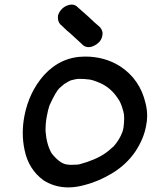

<svg xmlns="http://www.w3.org/2000/svg" viewBox="-20 -790 660 835"><path d="M277 25Q218 25 169 -6Q104 -54 87 -137Q79 -174 79 -212Q79 -248 86 -285Q106 -389 171 -463Q245 -544 350 -544Q435 -544 502 -502Q589 -445 613 -341Q620 -314 620 -286Q620 -264 615 -241Q605 -186 568 -130Q530 -75 471 -38.5Q412 -2 350 14Q312 25 277 25ZM286 -73Q302 -73 313 -74L324 -75Q395 -94 437 -123Q451 -132 471 -151Q472 -152 473 -152Q499 -181 512 -215Q512 -218 513 -218L517 -234Q520 -258 520 -275Q520 -293 517 -303V-305L516 -306Q509 -335 498 -354Q498 -355 497 -355Q465 -408 413 -430Q378 -445 360 -445Q349 -447 323 -447Q311 -447 286 -440L285 -439Q276 -435 269.5 -430.5Q263 -426 261 -426L240 -408Q223 -393 195 -331Q188 -310 184 -286Q178 -259 178 -221Q182 -163 204 -124Q243 -74 278 -74ZM269 -659Q259 -669 248 -679Q234 -689 232 -708V-721Q235 -734 244 -745Q257 -762 278 -768Q286 -770 292 -770Q304 -770 313 -763Q340 -740 365 -717L369 -713L382 -701Q385 -699 387 -696Q398 -686 409 -677Q423 -666 426 -648V-643Q426 -639 425 -635Q423 -622 414 -610Q400 -594 379 -587Q372 -585 365 -585Q353 -585 343 -592Q318 -615 292 -639Q290 -640 288 -642Q288 -643 287 -644Q280 -649 274 -655H273Z"/></svg>

Font: Bad Comic
Style: Italic
Weight: 400
Italic angle: -11°
Designer: GGBotNet
Foundry: GGBotNet
Version: 0.95